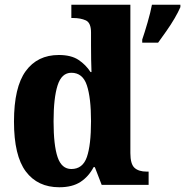

<svg xmlns="http://www.w3.org/2000/svg" viewBox="-20 -780 781 810"><path d="M230 10Q139 10 89 -56.5Q39 -123 39 -267Q39 -412 88.5 -480Q138 -548 228 -548Q280 -548 311 -527.5Q342 -507 362 -476H366Q365 -498 364.5 -528.5Q364 -559 364 -588V-643Q364 -684 342 -694Q320 -704 289 -704H281V-760H530V-134Q530 -88 547.5 -72Q565 -56 599 -56H607V0H409L380 -75H375Q354 -35 319.5 -12.5Q285 10 230 10ZM281 -67Q329 -67 346.5 -117.5Q364 -168 364 -269Q364 -367 346.5 -420Q329 -473 281 -473Q240 -473 223 -420Q206 -367 206 -268Q206 -167 223 -117Q240 -67 281 -67ZM580 -613Q590 -642 602.5 -685Q615 -728 621 -760H741V-750Q732 -729 716.5 -702.5Q701 -676 682 -649Q663 -622 647 -600H580Z"/></svg>

Font: Noto Serif Myanmar SemiCondensed ExtraBold
Style: Regular
Weight: 800
Width: 4
Designer: Ben Mitchell and the Monotype Design Team
Foundry: Monotype Imaging Inc.
Version: Version 2.106; ttfautohint (v1.8.4.7-5d5b)